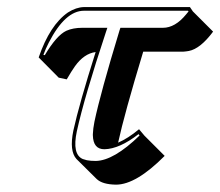

<svg xmlns="http://www.w3.org/2000/svg" viewBox="-20 -449 617 538"><path d="M215.3 -429.2H512.2L520.5 -417L577.1 -360.4Q541.5 -312.5 509.3 -306.2Q501 -304.7 493.2 -304.2H381.3Q328.1 -128.4 311 -49.3Q338.4 -61 369.6 -86.9L384.8 -68.8L441.4 -12.2Q361.3 68.4 305.2 68.4Q267.1 67.9 251 52.7L194.3 -3.4Q173.8 -25.9 185.5 -83Q201.7 -157.2 248 -303.2Q215.3 -298.8 189.9 -263.2Q180.2 -249.5 167 -226.6L144.5 -231.4L88.4 -288.1Q119.6 -378.9 170.4 -414.1Q193.4 -428.7 215.3 -429.2ZM215.3 -418.9Q162.6 -418.9 116.7 -329.6Q107.9 -312.5 101.6 -295.4L105.5 -294.4Q138.7 -350.1 166 -362.8Q184.6 -371.1 210.4 -371.1H280.8L276.4 -357.9Q216.3 -176.8 195.3 -81.1Q181.6 -16.6 211.9 -3.4Q217.3 -1.5 223.6 0Q233.9 2 248.5 2Q298.8 1 371.1 -69.3L368.2 -73.2Q314.9 -31.7 272.5 -30.8Q241.2 -30.8 240.2 -69.8Q240.2 -71.8 240.2 -73.2Q240.7 -88.4 244.6 -107.9Q261.7 -189 314.9 -363.8L317.4 -371.1H436.5Q470.7 -371.1 501.5 -408.7Q504.9 -413.1 508.3 -417L506.8 -418.9Z"/></svg>

Font: Linux Biolinum Shadow O
Style: Italic
Weight: 400
Italic angle: -12°
Designer: Philipp H. Poll
Foundry: Philipp H. Poll
Version: Version 0.6.2